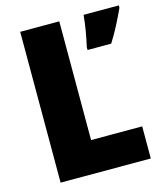

<svg xmlns="http://www.w3.org/2000/svg" viewBox="-108 -796 752 878"><g transform="rotate(-15 268.5 -357.0)"><path d="M70 0H497V-152H255V-714H70ZM537 -703V-714H370C367 -672 355 -605 346 -568V-554H458C492 -608 513 -652 537 -703Z"/></g></svg>

Font: Noto Sans Khmer SemiCondensed Black
Style: Regular
Weight: 900
Width: 4
Designer: Danh Hong and the Monotype Design Team
Foundry: Monotype Imaging Inc.
Version: Version 2.004